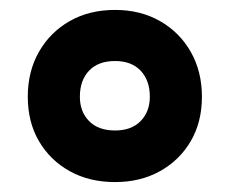

<svg xmlns="http://www.w3.org/2000/svg" viewBox="-20 -744 463 387"><path d="M212 -377Q160 -377 120.5 -399Q81 -421 58.5 -459.5Q36 -498 36 -549Q36 -600 58.5 -639.5Q81 -679 120.5 -701.5Q160 -724 212 -724Q263 -724 302.5 -701.5Q342 -679 364.5 -639.5Q387 -600 387 -549Q387 -498 364.5 -459.5Q342 -421 302.5 -399Q263 -377 212 -377ZM212 -481Q245 -481 263.5 -500Q282 -519 282 -549Q282 -582 263.5 -601.5Q245 -621 212 -621Q178 -621 159.5 -601.5Q141 -582 141 -549Q141 -519 159.5 -500Q178 -481 212 -481Z"/></svg>

Font: Noto Sans Meetei Mayek ExtraBold
Style: Regular
Weight: 800
Designer: Monotype Design Team and Neelakash Kshetrimayum
Foundry: Monotype Imaging Inc.
Version: Version 2.002; ttfautohint (v1.8.4.7-5d5b)